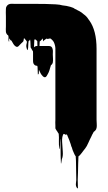

<svg xmlns="http://www.w3.org/2000/svg" viewBox="-20 -592 584 1040"><path d="M503 57Q503 67 504 79Q505 91 503 102Q503 100 502 103.5Q501 107 502 106Q500 110 499 111Q498 113 496 115Q495 116 494 117Q493 118 492 119Q492 119 491.5 119.5Q491 120 490 120Q489 121 488 122Q487 123 486 125Q486 126 485.5 126.5Q485 127 485 127Q484 128 484 128.5Q484 129 484 129Q482 134 481 135Q480 135 480 135.5Q480 136 480 136Q477 143 474 149Q471 155 467 163Q463 171 459 180.5Q455 190 450 199Q446 206 441.5 212Q437 218 432 224Q428 229 423.5 235.5Q419 242 414 247Q412 250 409 252Q407 253 405 255Q404 270 403.5 294Q403 318 402.5 342.5Q402 367 401 382Q401 389 401.5 402Q402 415 402 423.5Q402 432 397 426Q389 415 391.5 399.5Q394 384 393 370Q392 347 392 311.5Q392 276 390 254Q386 250 383.5 244Q381 238 379 234L373 220Q372 218 372 216Q372 214 371 213Q370 210 369 206.5Q368 203 366 200L363 189Q359 178 355 166.5Q351 155 346 145Q345 143 345 142Q345 141 344 140Q342 136 340 134Q340 136 338 140Q338 140 335 137Q333 136 330.5 135Q328 134 326 133Q325 133 323 135Q315 150 316.5 176Q318 202 320 228.5Q322 255 315 270Q314 276 312.5 287Q311 298 310 292Q309 277 308.5 252Q308 227 308 202.5Q308 178 306 163Q305 157 305 166Q305 175 305 188Q305 201 304.5 210Q304 219 302 213Q298 193 299 172.5Q300 152 298 132Q297 132 292.5 124Q288 116 287 116Q286 114 284.5 111.5Q283 109 281 106Q281 105 280.5 104Q280 103 280 102V88Q279 80 279.5 72Q280 64 280 57V-331Q279 -348 271 -365L265 -373Q265 -373 265 -373.5Q265 -374 264 -374Q260 -379 252 -384Q249 -384 245.5 -382.5Q242 -381 238 -381Q236 -381 232 -383L222 -376Q220 -374 218 -373Q215 -367 214 -369Q213 -372 212.5 -376Q212 -380 212 -384Q208 -380 204.5 -376Q201 -372 199 -370Q198 -370 198 -369.5Q198 -369 197 -369L195 -367Q194 -356 193.5 -332Q193 -308 192.5 -280.5Q192 -253 191.5 -229Q191 -205 190 -194Q190 -193 188 -190.5Q186 -188 185 -189Q184 -200 183.5 -225Q183 -250 183 -279Q183 -308 183 -333Q183 -358 182 -369Q181 -370 180 -371Q179 -372 178 -373L173 -378H170Q166 -378 166 -378Q165 -362 164.5 -344.5Q164 -327 162 -310Q162 -309 161 -311.5Q160 -314 158 -315Q156 -319 154 -321Q154 -322 150 -328.5Q146 -335 146 -335Q145 -346 145 -357Q145 -368 143 -378Q143 -377 140 -374Q140 -373 138 -371Q138 -371 137.5 -370.5Q137 -370 136 -370Q136 -370 135.5 -370Q135 -370 135 -369Q133 -357 133 -345Q133 -333 130 -321Q130 -320 128 -322Q126 -324 126 -325Q121 -340 122.5 -348Q124 -356 125.5 -362Q127 -368 119 -376L110 -386Q110 -382 107 -370Q106 -367 101.5 -363Q97 -359 95 -357Q89 -351 81 -342.5Q73 -334 63 -342Q56 -347 51.5 -355.5Q47 -364 42 -372Q38 -372 35 -377Q34 -379 33.5 -381.5Q33 -384 31 -383Q29 -379 29.5 -371Q30 -363 28 -367Q25 -374 26 -382.5Q27 -391 25 -399L24 -400Q23 -402 21 -403Q19 -404 19 -404Q18 -405 18 -405.5Q18 -406 17 -407Q16 -408 14 -412Q14 -413 13.5 -413.5Q13 -414 13 -415Q13 -416 12.5 -417Q12 -418 12 -419Q11 -427 11.5 -434Q12 -441 12 -448V-504Q12 -513 11.5 -524Q11 -535 12 -545Q12 -554 18 -561Q19 -562 20 -563Q21 -564 22 -565Q26 -569 35 -571Q40 -572 46.5 -571.5Q53 -571 59 -571H135Q149 -571 174 -571Q199 -571 228 -570.5Q257 -570 281.5 -568.5Q306 -567 318 -563Q329 -562 340 -560Q351 -558 361 -555Q379 -550 385 -544Q389 -543 392.5 -541Q396 -539 399 -537Q405 -534 411 -531Q417 -528 422 -524L433 -515Q449 -504 458 -489Q462 -485 464 -481Q503 -427 503 -327ZM266 -297Q266 -287 267 -275.5Q268 -264 266 -253Q264 -246 260 -242Q260 -242 259.5 -242Q259 -242 259 -241Q258 -241 256 -239Q254 -233 252 -226Q250 -219 248 -212Q247 -209 246 -206.5Q245 -204 244 -201Q240 -192 232.5 -180Q225 -168 213 -178Q207 -184 205 -187Q200 -194 197 -201Q193 -209 189 -218Q185 -227 181 -236H176Q175 -237 173.5 -237Q172 -237 170 -238Q163 -243 161 -249Q159 -255 159 -262V-305Q159 -310 158.5 -315Q158 -320 159 -325Q161 -334 166 -338L171 -341Q176 -343 178.5 -343Q181 -343 185 -343H244Q262 -343 265 -326Q267 -319 266.5 -311.5Q266 -304 266 -297Z"/></svg>

Font: Rubik Wet Paint
Style: Regular
Weight: 400
Designer: Hubert and Fischer, NaN
Foundry: Hubert and Fischer, NaN
Version: Version 2.200